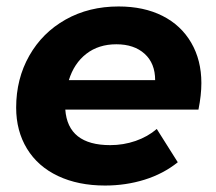

<svg xmlns="http://www.w3.org/2000/svg" viewBox="-20 -566 668 594"><path d="M594 -227H182Q190 -117 321 -117Q362 -117 399.5 -130Q437 -143 465 -167L530 -64Q485 -28 427 -10Q369 8 305 8Q222 8 159.5 -21.5Q97 -51 63.5 -106Q30 -161 30 -233Q30 -322 70.5 -393.5Q111 -465 183 -505.5Q255 -546 347 -546Q425 -546 482.5 -517Q540 -488 571.5 -434Q603 -380 603 -309Q603 -272 594 -227ZM193 -318H460Q460 -370 427.5 -399.5Q395 -429 340 -429Q285 -429 247 -399.5Q209 -370 193 -318Z"/></svg>

Font: Idrija
Style: Bold Italic
Weight: 700
Italic angle: -11.3°
Designer: Julieta Ulanovsky
Foundry: Julieta Ulanovsky
Version: Version 7.200